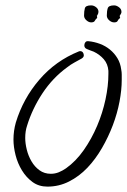

<svg xmlns="http://www.w3.org/2000/svg" viewBox="-20 -650 475 717"><path d="M434.6 -351.6Q434.6 -314.5 426.3 -270.5Q418 -226.6 401.4 -182.6Q384.8 -138.7 360.8 -97.2Q336.9 -55.7 306.2 -23.4Q275.4 8.8 237.8 27.8Q200.2 46.9 157.2 46.9Q125 46.9 101.6 29.8Q78.1 12.7 62 -13.7Q45.9 -40 38.1 -70.8Q30.3 -101.6 30.3 -128.9Q30.3 -161.1 39.1 -192.4Q66.4 -282.2 127 -352.5Q187.5 -422.9 274.4 -458Q276.4 -459 279.3 -459Q286.1 -459 289.6 -454.1Q293 -449.2 293 -443.4Q293 -436.5 285.2 -431.6Q271.5 -423.8 257.8 -416.5Q244.1 -409.2 230.5 -398.4Q176.8 -359.4 138.7 -301.8Q100.6 -244.1 81.1 -180.7Q74.2 -160.2 74.2 -134.8Q74.2 -114.3 80.1 -90.8Q85.9 -67.4 97.7 -47.4Q109.4 -27.3 127.4 -14.2Q145.5 -1 169.9 -1Q185.5 -1 199.7 -6.8Q213.9 -12.7 226.6 -21.5Q263.7 -47.9 293 -89.8Q322.3 -131.8 342.8 -180.2Q363.3 -228.5 374 -278.8Q384.8 -329.1 384.8 -374V-385.7Q382.8 -411.1 367.7 -428.7Q352.5 -446.3 330.1 -457Q323.2 -460 316.9 -461.9Q310.5 -463.9 304.7 -466.8Q294.9 -470.7 294.9 -480.5Q294.9 -487.3 298.8 -492.2Q302.7 -497.1 309.6 -496.1H310.5Q332 -494.1 353 -486.3Q374 -478.5 390.6 -464.8Q407.2 -451.2 418.5 -432.6Q429.7 -414.1 432.6 -390.6Q434.6 -380.9 434.6 -371.6Q434.6 -362.3 434.6 -351.6ZM433.6 -605.5Q433.6 -601.6 431.6 -598.6Q429.7 -595.7 427.7 -591.8L426.8 -590.8Q428.7 -585 428.7 -583Q421.9 -578.1 419.4 -572.3Q417 -566.4 406.2 -566.4Q396.5 -566.4 387.7 -574.2Q378.9 -582 378.9 -591.8Q378.9 -608.4 382.3 -619.1Q385.7 -629.9 406.2 -629.9Q415 -629.9 424.3 -623Q433.6 -616.2 433.6 -605.5ZM347.7 -605.5Q347.7 -599.6 342.8 -591.8H341.8V-590.8Q342.8 -587.9 342.8 -583Q336.9 -578.1 334 -572.3Q331.1 -566.4 320.3 -566.4Q311.5 -566.4 302.7 -574.2Q293.9 -582 293.9 -591.8Q293.9 -608.4 296.9 -619.1Q299.8 -629.9 320.3 -629.9Q330.1 -629.9 338.9 -623Q347.7 -616.2 347.7 -605.5Z"/></svg>

Font: Calligraffiti
Style: Regular
Weight: 400
Designer: Dathan Boardman
Foundry: Open Window
Version: Version 1.000